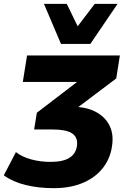

<svg xmlns="http://www.w3.org/2000/svg" viewBox="-63 -789 677 1001"><path d="M217 192Q138 192 70.5 175.5Q3 159 -43 125L20 4Q52 29 99.5 42Q147 55 201 55Q267 55 301 32.5Q335 10 339 -35Q342 -75 311.5 -94.5Q281 -114 210 -114H115L129 -201L394 -404L380 -362H56L78 -500H562L543 -380L307 -202L259 -232H316Q385 -232 433 -207.5Q481 -183 504.5 -141Q528 -99 523 -44Q517 27 478.5 80Q440 133 373.5 162.5Q307 192 217 192ZM255 -560 166 -769H285L342 -652L431 -769H550L408 -560Z"/></svg>

Font: Nunito Sans 9pt Black
Style: Italic
Weight: 900
Italic angle: -9°
Version: Version 3.101;gftools[0.9.27]